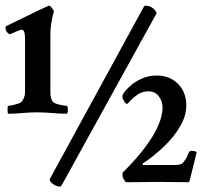

<svg xmlns="http://www.w3.org/2000/svg" viewBox="-25 -652 731 687"><path d="M3.9 -245.1Q2 -247.1 2 -260.7Q2 -273.4 3.9 -273.4Q11.7 -273.4 30.3 -278.3Q48.8 -283.2 53.7 -289.1Q64.5 -304.7 64.5 -321.3V-515.6Q64.5 -545.9 51.8 -545.9Q47.9 -545.9 9.8 -529.3Q5.9 -530.3 0.5 -536.6Q-4.9 -543 -4.9 -548.8V-557.6Q146.5 -631.8 150.4 -631.8H151.4Q154.3 -631.8 160.6 -623.5Q167 -615.2 168 -612.3Q155.3 -567.4 155.3 -529.3V-322.3Q155.3 -296.9 165 -287.1Q170.9 -281.2 188.5 -277.3Q206.1 -273.4 213.9 -273.4Q217.8 -273.4 217.8 -258.8Q217.8 -248 214.8 -245.1Q187.5 -245.1 161.1 -247.6Q134.8 -250 107.4 -250Q82 -250 55.7 -247.6Q29.3 -245.1 3.9 -245.1ZM534.2 -602.5 196.3 9.8Q192.4 15.6 190.4 15.6Q180.7 15.6 172.4 11.2Q164.1 6.8 159.2 2Q150.4 -7.8 153.3 -11.7L490.2 -628.9Q492.2 -631.8 496.1 -631.8Q513.7 -631.8 527.3 -618.2Q537.1 -607.4 534.2 -602.5ZM425.8 0Q410.2 -15.6 414.1 -34.2Q556.6 -176.8 556.6 -268.6Q556.6 -289.1 543.5 -307.1Q530.3 -325.2 505.9 -325.2Q484.4 -325.2 467.8 -314Q451.2 -302.7 441.4 -291.5Q431.6 -280.3 429.7 -280.3Q424.8 -280.3 418.9 -290Q413.1 -299.8 413.1 -305.7Q413.1 -310.5 414.1 -313.5Q421.9 -327.1 439.5 -343.3Q457 -359.4 481.9 -370.6Q506.8 -381.8 535.2 -381.8Q582 -381.8 611.8 -352.1Q641.6 -322.3 641.6 -274.4Q641.6 -237.3 619.1 -199.2Q596.7 -161.1 561.5 -127.4Q526.4 -93.8 486.3 -67.4Q484.4 -65.4 485.4 -63.5Q486.3 -61.5 488.3 -61.5H599.6Q610.4 -61.5 618.7 -63.5Q627 -65.4 631.8 -72.3Q639.6 -82 642.6 -87.9Q645.5 -93.8 649.4 -103.5Q652.3 -112.3 659.2 -112.3Q673.8 -112.3 678.7 -107.4L664.1 -47.9Q659.2 -26.4 655.8 -14.2Q652.3 -2 651.4 0L550.8 -1Z"/></svg>

Font: Crimson Text
Style: Bold
Weight: 700
Designer: Sebastian Kosch
Foundry: Sebastian Kosch
Version: Version 1.100